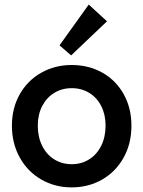

<svg xmlns="http://www.w3.org/2000/svg" viewBox="-20 -813 628 841"><path d="M32.2 -262.7Q32.2 -339.8 66.7 -400.4Q101.1 -460.9 160.9 -494.6Q220.7 -528.3 293.9 -528.3Q368.2 -528.3 428 -494.9Q487.8 -461.4 521.7 -400.6Q555.7 -339.8 555.7 -262.7Q555.7 -184.1 521.5 -122.6Q487.3 -61 427.5 -26.6Q367.7 7.8 293.9 7.8Q220.7 7.8 160.9 -26.6Q101.1 -61 66.7 -122.8Q32.2 -184.6 32.2 -262.7ZM442.4 -262.7Q442.4 -311 423.6 -348.1Q404.8 -385.3 371.1 -406Q337.4 -426.8 293.9 -426.8Q251.5 -426.8 217.8 -406.2Q184.1 -385.7 164.8 -348.4Q145.5 -311 145.5 -262.7Q145.5 -212.9 164.6 -174.6Q183.6 -136.2 217.5 -115Q251.5 -93.8 293.9 -93.8Q336.9 -93.8 370.6 -115Q404.3 -136.2 423.3 -174.6Q442.4 -212.9 442.4 -262.7ZM240.7 -614.3 368.7 -793 448.7 -719.7 291.5 -570.3Z"/></svg>

Font: Reddit Sans Fudge SemiBold
Style: Regular
Weight: 600
Designer: Stephen Hutchings
Foundry: Reddit
Version: Version 1.011